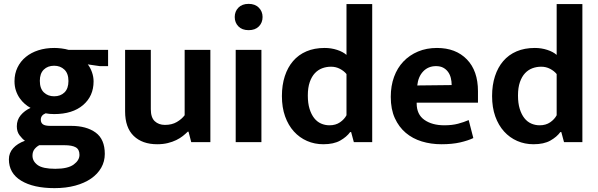

<svg xmlns="http://www.w3.org/2000/svg" viewBox="-20 -735 3094 993"><path d="M55 -315Q55 -354 70.5 -386Q86 -418 113.5 -440.5Q141 -463 178.5 -475Q216 -487 261 -487Q278 -487 298 -484.5Q318 -482 335 -477H539V-393H496L434 -402Q447 -386 455.5 -362Q464 -338 464 -314Q464 -238 409.5 -191.5Q355 -145 260 -145Q235 -145 216 -149Q191 -139 191 -116Q191 -100 202 -92Q213 -84 241 -84H348Q427 -84 474.5 -49.5Q522 -15 522 61Q522 100 503.5 132.5Q485 165 451 188.5Q417 212 369 225Q321 238 262 238Q153 238 89.5 199.5Q26 161 26 89Q26 56 48 31.5Q70 7 109 -7Q95 -17 81 -35.5Q67 -54 67 -82Q67 -115 87 -139Q107 -163 138 -177Q123 -185 108.5 -197.5Q94 -210 82 -227Q70 -244 62.5 -266Q55 -288 55 -315ZM183 16Q168 24 158 37Q148 50 148 70Q148 99 174.5 118.5Q201 138 266 138Q331 138 361 116Q391 94 391 66Q391 38 372 27Q353 16 313 16ZM334 -316Q334 -355 313 -375Q292 -395 260 -395Q227 -395 206.5 -375Q186 -355 186 -317Q186 -277 207 -257Q228 -237 260 -237Q293 -237 313.5 -257Q334 -277 334 -316Z M935 -477H1068V0H969L955 -54H951Q940 -43 925.5 -31.5Q911 -20 891.5 -10.5Q872 -1 847.5 5Q823 11 793 11Q716 11 671.5 -32Q627 -75 627 -159V-477H760V-170Q760 -127 780.5 -108Q801 -89 833 -89Q869 -89 894.5 -104Q920 -119 935 -139Z M1199 0V-477H1332V0ZM1266 -579Q1232 -579 1213 -598.5Q1194 -618 1194 -647Q1194 -676 1213 -695.5Q1232 -715 1266 -715Q1299 -715 1318.5 -695.5Q1338 -676 1338 -647Q1338 -618 1319 -598.5Q1300 -579 1266 -579Z M1772 -714H1905V0H1810L1796 -52H1791Q1773 -27 1739.5 -8Q1706 11 1652 11Q1607 11 1568 -6Q1529 -23 1500 -55Q1471 -87 1454.5 -133Q1438 -179 1438 -238Q1438 -295 1453 -341Q1468 -387 1496 -419.5Q1524 -452 1565 -469.5Q1606 -487 1659 -487Q1693 -487 1723.5 -477Q1754 -467 1772 -451ZM1772 -352Q1759 -368 1738 -379Q1717 -390 1692 -390Q1668 -390 1646.5 -382Q1625 -374 1608.5 -356.5Q1592 -339 1582 -310.5Q1572 -282 1572 -241Q1572 -201 1581 -172Q1590 -143 1605 -124Q1620 -105 1640.5 -96Q1661 -87 1684 -87Q1716 -87 1738.5 -102.5Q1761 -118 1772 -139Z M2452 -204H2135V-200Q2135 -143 2175 -115Q2215 -87 2278 -87Q2318 -87 2348.5 -95Q2379 -103 2404 -114L2428 -21Q2401 -8 2360 1.5Q2319 11 2263 11Q2209 11 2161.5 -3.5Q2114 -18 2078.5 -48Q2043 -78 2022 -124Q2001 -170 2001 -234Q2001 -291 2018 -337.5Q2035 -384 2066.5 -417Q2098 -450 2142 -468.5Q2186 -487 2240 -487Q2337 -487 2394.5 -428Q2452 -369 2452 -263ZM2316 -295Q2316 -314 2311.5 -332Q2307 -350 2297 -363.5Q2287 -377 2272 -385Q2257 -393 2235 -393Q2195 -393 2169 -366Q2143 -339 2138 -293Z M2859 -714H2992V0H2897L2883 -52H2878Q2860 -27 2826.5 -8Q2793 11 2739 11Q2694 11 2655 -6Q2616 -23 2587 -55Q2558 -87 2541.5 -133Q2525 -179 2525 -238Q2525 -295 2540 -341Q2555 -387 2583 -419.5Q2611 -452 2652 -469.5Q2693 -487 2746 -487Q2780 -487 2810.5 -477Q2841 -467 2859 -451ZM2859 -352Q2846 -368 2825 -379Q2804 -390 2779 -390Q2755 -390 2733.5 -382Q2712 -374 2695.5 -356.5Q2679 -339 2669 -310.5Q2659 -282 2659 -241Q2659 -201 2668 -172Q2677 -143 2692 -124Q2707 -105 2727.5 -96Q2748 -87 2771 -87Q2803 -87 2825.5 -102.5Q2848 -118 2859 -139Z"/></svg>

Font: Mukta Vaani
Style: Bold
Weight: 700
Designer: Noopur Datye, Girish Dalvi, Yashodeep Gholap, Pallavi Karambelkar
Foundry: Ek Type
Version: Version 2.538;PS 1.000;hotconv 16.6.51;makeotf.lib2.5.65220;